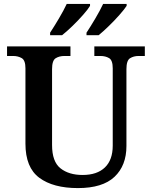

<svg xmlns="http://www.w3.org/2000/svg" viewBox="-20 -951 776 981"><path d="M378 10Q252 10 181 -42.5Q110 -95 110 -217V-602Q110 -643 91 -654Q72 -665 47 -665H16V-714H340V-665H309Q283 -665 264.5 -653.5Q246 -642 246 -598V-210Q246 -125 289 -91Q332 -57 402 -57Q476 -57 516 -95.5Q556 -134 556 -207V-602Q556 -643 537.5 -654Q519 -665 493 -665H462V-714H720V-665H688Q663 -665 644.5 -653.5Q626 -642 626 -598V-205Q626 -105 565 -47.5Q504 10 378 10ZM422 -784Q443 -816 467 -856.5Q491 -897 507 -931H627V-921Q616 -904 590.5 -875Q565 -846 535.5 -817.5Q506 -789 484 -771H422ZM236 -784Q257 -816 281 -856.5Q305 -897 321 -931H440V-921Q430 -904 404.5 -875Q379 -846 349.5 -817.5Q320 -789 297 -771H236Z"/></svg>

Font: Noto Serif Thai SemiBold
Style: Regular
Weight: 600
Designer: Monotype Design Team
Foundry: Monotype Imaging Inc.
Version: Version 2.001; ttfautohint (v1.8.4.7-5d5b)